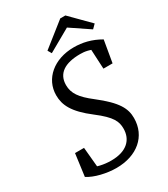

<svg xmlns="http://www.w3.org/2000/svg" viewBox="-212 -956 932 1067"><g transform="rotate(-30 253.5 -423.0)"><path d="M33.7 -30.1C75.9 -1.9 150.8 15.1 211.1 15.1C344.6 15.1 434 -61 434 -177.3C434 -237.7 408.8 -289.9 296 -377.5C224.9 -432.4 198 -471.3 198 -523.9C198 -598.5 253.9 -634.5 352.1 -634.5C381.4 -634.5 410.5 -630.3 460.2 -605.3L416.8 -639.9L423.9 -499.6H482.6L506.5 -639.6C449.8 -672.6 394.3 -684.8 339.9 -684.8C212.6 -684.8 122.3 -607.7 122.3 -502.3C122.3 -440.1 148.4 -382.8 250.5 -304.9C340.2 -236.3 354.2 -200.3 354.2 -155.5C354.2 -85.7 307.3 -35.2 207 -35.2C160.2 -35.2 113 -45.2 75 -67.2L123.4 -31.6L110.4 -172.2H52.6L33.7 -30.1ZM388.5 -861.3H355.7L204.4 -741.4L218.5 -717.3L408.1 -824.7H323.9L483.3 -717.3L507.4 -741.4L388.5 -861.3Z"/></g></svg>

Font: Source Serif Variable
Style: Italic
Weight: 389
Italic angle: -12°
Designer: Frank Grießhammer
Foundry: Adobe Systems Incorporated
Version: Version 3.001;hotconv 1.0.111;makeotfexe 2.5.65597